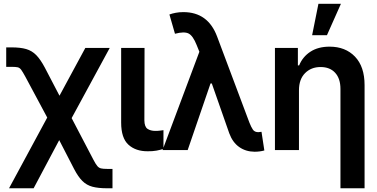

<svg xmlns="http://www.w3.org/2000/svg" viewBox="-20 -802 2016 1026"><path d="M28.3 204.1 232.4 -173.8 115.2 -392.6Q101.6 -417.5 93.5 -428.7Q85.4 -439.9 74.5 -442.4Q63.5 -444.8 42 -444.8H13.2V-548.8H42Q89.4 -548.8 120.1 -539.8Q150.9 -530.8 173.6 -507.6Q196.3 -484.4 219.2 -441.4L297.9 -290.5L436 -545.9H566.4L362.8 -170.9L479.5 52.2Q491.2 74.7 499.8 85Q508.3 95.2 519.8 97.9Q531.2 100.6 552.7 100.6H581.1V204.1H552.7Q504.9 204.1 473.9 195.8Q442.9 187.5 420.4 165.3Q397.9 143.1 376 101.1L296.4 -53.2L159.7 204.1Z M627.4 -545.9H752.4L751.5 -158.7Q752 -124.5 768.3 -113.5Q784.7 -102.5 810.5 -102.5Q823.7 -102.5 835 -104Q846.2 -105.5 853.5 -106.4V-6.3Q837.4 -1 816.2 2.9Q794.9 6.8 769.5 6.3Q705.6 6.8 666.5 -28.6Q627.4 -64 627.4 -147Z M848.6 0 1045.4 -525.4 1030.8 -561.5Q1011.2 -610.8 988 -622.8Q964.8 -634.8 915 -621.6L885.3 -724.6Q899.9 -730 918.7 -733.6Q937.5 -737.3 960 -737.3Q1091.3 -737.3 1140.1 -606.9L1312.5 -147.5Q1322.3 -122.6 1331.5 -109.1Q1340.8 -95.7 1360.8 -95.7Q1371.1 -96.2 1377.4 -97.7L1392.6 2Q1369.1 8.8 1339.8 8.8Q1293 8.3 1258.1 -16.4Q1223.1 -41 1205.1 -89.8L1111.8 -356H1105L982.9 0Z M1577.6 -319.3V0H1449.2V-545.9H1571.8V-452.6H1578.6Q1597.2 -498.5 1638.7 -525.6Q1680.2 -552.7 1741.2 -552.7Q1825.7 -552.7 1877 -499.3Q1928.2 -445.8 1928.2 -347.2V204.1H1799.3V-327.1Q1799.3 -381.8 1771.2 -412.8Q1743.2 -443.8 1692.9 -443.8Q1642.6 -443.8 1610.1 -411.1Q1577.6 -378.4 1577.6 -319.3ZM1647.9 -613.8 1681.6 -781.7H1801.8L1727.1 -613.8Z"/></svg>

Font: Inter Tight SemiBold
Style: Regular
Weight: 600
Designer: Rasmus Andersson
Foundry: rsms
Version: Version 3.004; ttfautohint (v1.8.4.7-5d5b)